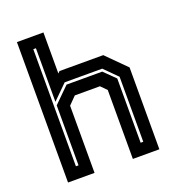

<svg xmlns="http://www.w3.org/2000/svg" viewBox="-136 -856 876 963"><g transform="rotate(-20 302.5 -375.0)"><path d="M62.5 0V-749.5H204V-530.5L213.5 -540H447L550 -437V0H408.5V-368L378 -399H244L204 -358.5V0ZM127.5 -63H141.5V-383L223.5 -464H414L473 -406V-63H487V-410L419 -478H218.5L141.5 -402V-688H127.5Z"/></g></svg>

Font: Tourney
Style: Bold
Weight: 700
Designer: Tyler Finck
Foundry: Etcetera Type Co
Version: Version 1.015